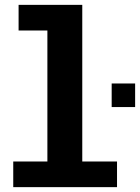

<svg xmlns="http://www.w3.org/2000/svg" viewBox="-20 -770 576 790"><path d="M439.5 -426.5H536V-329.5H439.5ZM34.5 0V-105.5H175V-644.5H56.5V-750H318.5V-105.5H461.5V0Z"/></svg>

Font: Trispace Thin SemiBold
Style: Regular
Weight: 600
Version: Version 1.210